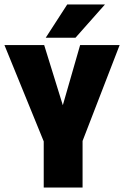

<svg xmlns="http://www.w3.org/2000/svg" viewBox="-20 -845 559 865"><path d="M352 0H177V-208L0 -642H179L263 -371L341 -642H519L352 -210ZM453 -825 320 -675H186L283 -825Z"/></svg>

Font: Teko
Style: Bold
Weight: 700
Designer: Manushi Parikh, Jonny Pinhorn
Foundry: Indian Type Foundry
Version: Version 1.106;PS 1.0;hotconv 1.0.78;makeotf.lib2.5.61930; tt